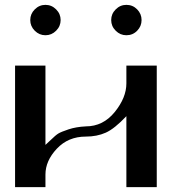

<svg xmlns="http://www.w3.org/2000/svg" viewBox="-20 -770 748 790"><path d="M500 -750Q526.4 -750 544.4 -731.4Q562.5 -712.9 562.5 -687.5Q562.5 -662.1 544.4 -643.6Q526.4 -625 500 -625Q474.6 -625 456.1 -643.6Q437.5 -662.1 437.5 -687.5Q437.5 -712.9 456.1 -731.4Q474.6 -750 500 -750ZM123 -643.6Q104.5 -662.1 104.5 -687.5Q104.5 -712.9 123 -731.4Q141.6 -750 167 -750Q192.4 -750 210.9 -731.4Q229.5 -712.9 229.5 -687.5Q229.5 -662.1 210.9 -643.6Q192.4 -625 167 -625Q141.6 -625 123 -643.6ZM333 -208Q260.7 -208 213.9 -158.2Q167 -108.4 167 -51.8V0H42V-500H167V-173.8Q168.9 -174.8 189 -194.3Q209 -213.9 220.2 -220.7Q231.4 -227.5 262.2 -237.8Q293 -248 333 -250Q404.3 -250 452.1 -309.1Q500 -368.2 500 -426.8V-500H625V0H500V-292Q451.2 -240.2 415 -224.1Q378.9 -208 333 -208Z"/></svg>

Font: okolaks
Style: Bold
Weight: 600
Width: 8
Version: Version 000.6.0